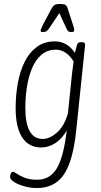

<svg xmlns="http://www.w3.org/2000/svg" viewBox="-20 -738 511 970"><path d="M167 212Q135 212 104 203.5Q73 195 52 182Q31 169 31 156Q31 148 34.5 139Q38 130 46 130Q51 130 65.5 140Q80 150 105 160Q130 170 168 170Q233 170 267.5 111.5Q302 53 317 -79Q294 -37 259.5 -15Q225 7 188 7Q125 7 92 -44Q59 -95 59 -192Q59 -257 70 -317.5Q81 -378 104.5 -425.5Q128 -473 166 -501Q204 -529 258 -529Q289 -529 314.5 -514Q340 -499 358 -471Q363 -492 369 -511Q372 -520 376.5 -522.5Q381 -525 390 -525H393Q411 -525 410 -511L365 -79Q349 76 302.5 144Q256 212 167 212ZM196 -36Q230 -36 266.5 -67Q303 -98 323 -164L344 -367Q346 -382 348 -397.5Q350 -413 352 -427Q334 -457 311 -472Q288 -487 263 -487Q219 -487 189 -461Q159 -435 141.5 -392.5Q124 -350 116 -298Q108 -246 108 -194Q108 -36 196 -36ZM196 -576Q185 -576 185 -583Q185 -588 191 -600Q197 -612 201 -621L239 -692Q248 -709 257 -713.5Q266 -718 284 -718Q302 -718 310 -713.5Q318 -709 323 -692L346 -621Q349 -613 352 -602.5Q355 -592 355 -586Q355 -576 342 -576Q332 -576 326.5 -579Q321 -582 316 -593L280 -672L227 -593Q220 -583 213 -579.5Q206 -576 196 -576Z"/></svg>

Font: Asap Condensed Condensed ExtraLight
Style: Italic
Weight: 200
Width: 3
Italic angle: -6°
Designer: Pablo Cosgaya
Foundry: Omnibus-Type
Version: Version 3.001; ttfautohint (v1.8.4.7-5d5b)